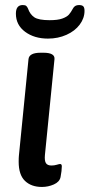

<svg xmlns="http://www.w3.org/2000/svg" viewBox="-20 -734 355 761"><path d="M54 -93Q54 -109 55 -118L93 -500Q96 -525 141 -525H152Q198 -525 196 -500L158 -119Q156 -97 162 -87.5Q168 -78 184 -78Q195 -78 205 -81Q215 -84 218 -84Q225 -84 225 -75Q225 -58 220 -32Q216 -13 193.5 -3Q171 7 146 7Q104 7 79 -17Q54 -41 54 -93ZM43 -680Q43 -714 70 -714Q80 -714 84 -710.5Q88 -707 91 -700Q99 -677 116 -665.5Q133 -654 177 -654Q209 -654 227 -660.5Q245 -667 253 -676Q261 -685 269 -700Q276 -714 293 -714Q305 -714 310 -709Q315 -704 315 -691Q315 -662 296 -636.5Q277 -611 243.5 -596Q210 -581 170 -581Q116 -581 79.5 -608Q43 -635 43 -680Z"/></svg>

Font: Asap-MediumItalic
Style: Italic
Weight: 500
Italic angle: -6°
Designer: Pablo Cosgaya
Foundry: Omnibus-Type
Version: Version 2.000; ttfautohint (v1.8)